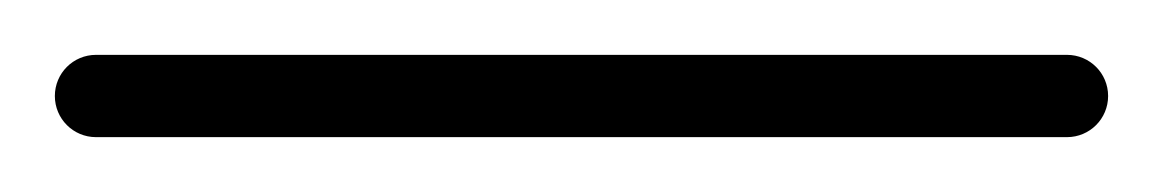

<svg xmlns="http://www.w3.org/2000/svg" viewBox="-35 -35 424 70"><path d="M0 -15C-8.3 -15 -15 -8.3 -15 0C-15 8.3 -8.3 15 0 15C118 15 236 15 354 15C362.3 15 369 8.3 369 0C369 -8.3 362.3 -15 354 -15C236 -15 118 -15 0 -15Z"/></svg>

Font: FRB American Cursive Just Baseline
Style: Italic
Weight: 400
Italic angle: -25°
Version: Version 2.0;Modular Font Editor K font №1